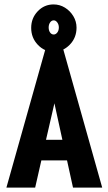

<svg xmlns="http://www.w3.org/2000/svg" viewBox="-20 -848 490 868"><path d="M310 0 283 -123H167L139 0H9L185 -625H266L442 0ZM226 -381 188 -216H262ZM222 -614Q181 -614 151 -645.5Q121 -677 121 -722Q121 -766 150.5 -797Q180 -828 222 -828Q250 -828 273.5 -813.5Q297 -799 311.5 -775Q326 -751 326 -723Q326 -677 295 -645.5Q264 -614 222 -614ZM223 -692Q232 -692 239 -701Q246 -710 246 -724Q246 -737 239 -746.5Q232 -756 223 -756Q213 -756 206.5 -746.5Q200 -737 200 -724Q200 -710 206.5 -701Q213 -692 223 -692Z"/></svg>

Font: Inconsolata SemiCondensed Black
Style: Regular
Weight: 900
Width: 4
Monospace: yes
Designer: Raph Levien, Cyreal, Brenton Simpson
Foundry: Raph Levien, Cyreal, Google
Version: Version 3.001; ttfautohint (v1.8.2.53-6de2)